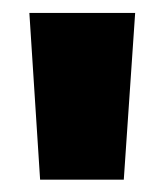

<svg xmlns="http://www.w3.org/2000/svg" viewBox="-20 -680 260 304"><path d="M176 -395.5H43.5L26.5 -659.5H194Z"/></svg>

Font: Anek Gujarati Medium ExtraBold
Style: Regular
Weight: 800
Version: Version 1.003